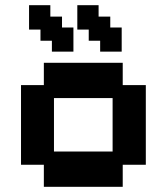

<svg xmlns="http://www.w3.org/2000/svg" viewBox="-20 -709 643 740"><path d="M149 11V-74H61V-381H149V-467H453V-381H542V-74H453V11ZM188 -125H414V-331H188ZM366 -510V-552H322V-595H278V-689H360V-645H405V-603H449V-510ZM180 -510V-552H136V-595H92V-689H174V-645H219V-603H263V-510Z"/></svg>

Font: Pixelify Sans
Style: Bold
Weight: 700
Designer: Stefie Justprince
Foundry: Typecalism Foundryline
Version: Version 1.000